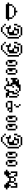

<svg xmlns="http://www.w3.org/2000/svg" viewBox="1819 -2216 504 4183"><g transform="rotate(90 2071.5 -125.0)"><path d="M71.4 -35.7V0H392.9V-35.7H428.6V-71.4H392.9V-142.9H357.1V-71.4H107.1V-142.9H71.4V-71.4H35.7V-35.7ZM107.1 -178.6V-142.9H142.9V-178.6ZM142.9 -214.3V-178.6H321.4V-214.3H250V-250H214.3V-214.3ZM321.4 -178.6V-142.9H357.1V-178.6Z M500 0V35.7H535.7V0ZM535.7 35.7V71.4H571.4V35.7ZM571.4 71.4V107.1H678.6V71.4ZM750 -35.7V0H785.7V-35.7ZM785.7 -285.7V-35.7H821.4V-285.7ZM785.7 -285.7V-321.4H750V-285.7ZM750 -321.4V-357.1H571.4V-321.4ZM535.7 -321.4V-250H571.4V-321.4ZM500 -250V-178.6H535.7V-250ZM678.6 35.7V71.4H714.3V35.7ZM714.3 0V35.7H750V0ZM535.7 -107.1V-71.4H571.4V0H607.1V-35.7H714.3V-71.4H750V-250H714.3V-178.6H642.9V-142.9H678.6V-71.4H607.1V-107.1ZM642.9 -178.6V-250H714.3V-285.7H607.1V-214.3H571.4V-178.6Z M892.9 0V35.7H928.6V0ZM928.6 35.7V71.4H964.3V35.7ZM964.3 71.4V107.1H1071.4V71.4ZM1142.9 -35.7V0H1178.6V-35.7ZM1178.6 -285.7V-35.7H1214.3V-285.7ZM1178.6 -285.7V-321.4H1142.9V-285.7ZM1142.9 -321.4V-357.1H964.3V-321.4ZM928.6 -321.4V-250H964.3V-321.4ZM892.9 -250V-178.6H928.6V-250ZM1071.4 35.7V71.4H1107.1V35.7ZM1107.1 0V35.7H1142.9V0ZM928.6 -107.1V-71.4H964.3V0H1000V-35.7H1107.1V-71.4H1142.9V-250H1107.1V-178.6H1035.7V-142.9H1071.4V-71.4H1000V-107.1ZM1035.7 -178.6V-250H1107.1V-285.7H1000V-214.3H964.3V-178.6Z M1321.4 -35.7V-71.4H1357.1V-142.9H1321.4V-214.3H1285.7V-35.7ZM1321.4 -35.7V0H1392.9V-35.7ZM1321.4 -250V-214.3H1392.9V-250ZM1392.9 -214.3V-35.7H1428.6V-214.3ZM1500 -35.7V-71.4H1535.7V-142.9H1500V-214.3H1464.3V-35.7ZM1500 -35.7V0H1571.4V-35.7ZM1500 -250V-214.3H1571.4V-250ZM1571.4 -214.3V-35.7H1607.1V-214.3Z M1678.6 -35.7V0H1750V-35.7ZM1750 -71.4V-35.7H1821.4V0H1857.1V-142.9H1821.4V-214.3H1857.1V-250H1892.9V-285.7H1964.3V-321.4H1821.4V-285.7H1714.3V-250H1750V-214.3H1714.3V-250H1678.6V-107.1H1714.3V-142.9H1785.7V-107.1H1821.4V-71.4ZM1928.6 -71.4V0H1964.3V-35.7H2000V0H2107.1V-35.7H2071.4V-71.4H2000V-142.9H2035.7V-250H2000V-178.6H1964.3V-71.4ZM2071.4 -250V-71.4H2107.1V-250ZM2071.4 -250V-285.7H2035.7V-250ZM2000 -250V-285.7H1964.3V-250ZM1857.1 -178.6V-142.9H1892.9V-178.6ZM1857.1 0V35.7H1928.6V0ZM1928.6 -250V-214.3H1964.3V-250Z M2178.6 -142.9V-35.7H2214.3V-107.1H2321.4V-35.7H2392.9V-71.4H2357.1V-107.1H2392.9V-71.4H2428.6V-142.9ZM2214.3 -35.7V0H2321.4V-35.7ZM2250 -214.3V-178.6H2285.7V-214.3ZM2285.7 -285.7V-214.3H2321.4V-285.7ZM2285.7 -285.7V-321.4H2250V-285.7Z M2535.7 -35.7V-71.4H2571.4V-142.9H2535.7V-214.3H2500V-35.7ZM2535.7 -35.7V0H2607.1V-35.7ZM2535.7 -250V-214.3H2607.1V-250ZM2607.1 -214.3V-35.7H2642.9V-214.3ZM2714.3 -35.7V-71.4H2750V-142.9H2714.3V-214.3H2678.6V-35.7ZM2714.3 -35.7V0H2785.7V-35.7ZM2714.3 -250V-214.3H2785.7V-250ZM2785.7 -214.3V-35.7H2821.4V-214.3Z M2892.9 0V35.7H2928.6V0ZM2928.6 35.7V71.4H2964.3V35.7ZM2964.3 71.4V107.1H3071.4V71.4ZM3142.9 -35.7V0H3178.6V-35.7ZM3178.6 -285.7V-35.7H3214.3V-285.7ZM3178.6 -285.7V-321.4H3142.9V-285.7ZM3142.9 -321.4V-357.1H2964.3V-321.4ZM2928.6 -321.4V-250H2964.3V-321.4ZM2892.9 -250V-178.6H2928.6V-250ZM3071.4 35.7V71.4H3107.1V35.7ZM3107.1 0V35.7H3142.9V0ZM2928.6 -107.1V-71.4H2964.3V0H3000V-35.7H3107.1V-71.4H3142.9V-250H3107.1V-178.6H3035.7V-142.9H3071.4V-71.4H3000V-107.1ZM3035.7 -178.6V-250H3107.1V-285.7H3000V-214.3H2964.3V-178.6Z M3321.4 -35.7V-71.4H3357.1V-142.9H3321.4V-214.3H3285.7V-35.7ZM3321.4 -35.7V0H3392.9V-35.7ZM3321.4 -250V-214.3H3392.9V-250ZM3392.9 -214.3V-35.7H3428.6V-214.3ZM3500 -35.7V-71.4H3535.7V-142.9H3500V-214.3H3464.3V-35.7ZM3500 -35.7V0H3571.4V-35.7ZM3500 -250V-214.3H3571.4V-250ZM3571.4 -214.3V-35.7H3607.1V-214.3Z M3857.1 -214.3V-178.6H3928.6V-214.3ZM3821.4 -178.6V-250H3714.3V-107.1H3750V-214.3H3785.7V-178.6ZM3821.4 -178.6V-71.4H3785.7V-107.1H3750V-71.4H3714.3V-35.7H3678.6V0H3714.3V35.7H3785.7V0H3821.4V-35.7H3857.1V-71.4H3928.6V-35.7H3964.3V0H4000V35.7H4071.4V0H4107.1V-35.7H4071.4V-71.4H4035.7V-107.1H4000V-71.4H3964.3V-178.6H3928.6V-107.1H3857.1V-178.6ZM4071.4 -250H3964.3V-178.6H4000V-214.3H4035.7V-107.1H4071.4Z"/></g></svg>

Font: Gossip Icons Low Pixel
Style: Regular
Weight: 500
Designer: Deborah Khodanovich
Version: Version 1.001;Glyphs 3.3.1 (3343)